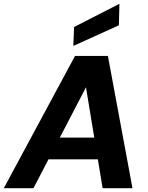

<svg xmlns="http://www.w3.org/2000/svg" viewBox="-44 -996 785 1016"><path d="M-24 0 353 -700H527L657 0H499L411 -534L133 0ZM107 -153 166 -268H543L561 -153ZM344 -753 348 -853 588 -976 585 -862Z"/></svg>

Font: DM Sans 17pt Black
Style: Italic
Weight: 900
Italic angle: -10°
Version: Version 4.004;gftools[0.9.30]